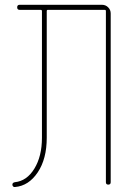

<svg xmlns="http://www.w3.org/2000/svg" viewBox="-20 -750 540 780"><path d="M41 9.8Q37.1 10.7 33.7 7.8Q30.3 4.9 30.3 0Q30.3 -7.8 40 -9.8Q88.9 -14.6 119.6 -64.9Q150.4 -115.2 150.4 -190.4V-705.1Q150.4 -710 144.5 -710H59.6Q49.8 -710 49.8 -720.2Q49.8 -730.5 59.6 -730.5H394.5Q409.2 -730.5 419.4 -720.2Q429.7 -710 429.7 -695.3V-9.8Q429.7 0 419.9 0Q410.2 0 410.2 -9.8V-705.1Q410.2 -710 405.3 -710H174.8Q169.9 -710 169.9 -705.1V-190.4Q169.9 -104.5 133.3 -49.8Q96.7 4.9 41 9.8Z"/></svg>

Font: Rounded-X Mgen+ 2m thin
Style: Regular
Weight: 100
Designer: [Source Han Sans]
Ryoko NISHIZUKA  (kana & ideographs); Paul D. Hunt (Latin, Greek & Cyrillic); Wenlong ZHANG  (bopomofo
Version: Version 1.059.20150602